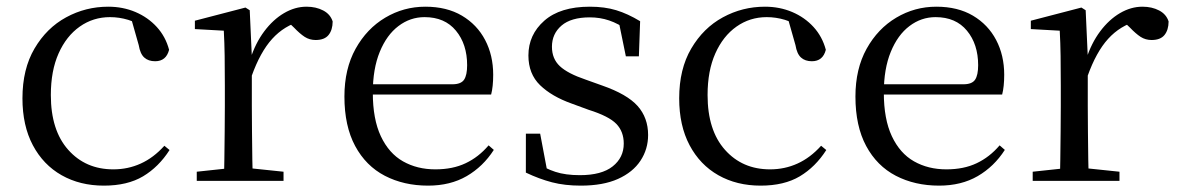

<svg xmlns="http://www.w3.org/2000/svg" viewBox="-20 -551 3587 585"><path d="M296.6 14.6Q223.8 14.6 167.8 -17.1Q111.8 -48.8 80.1 -108.5Q48.4 -168.3 48.4 -251.4Q48.4 -340.7 85.2 -403.2Q121.9 -465.8 181.5 -498.2Q241 -530.6 309.8 -530.6Q354.5 -530.6 392.7 -514.4Q430.9 -498.1 457.7 -468.8Q484.5 -439.5 495.2 -399.3Q486.3 -364.4 452.7 -364.4Q432 -364.4 419.6 -375.7Q407.1 -386.9 402.7 -413.5L377.7 -501.6L427.8 -461.9Q397.5 -482.4 370.4 -490.6Q343.3 -498.8 315 -498.8Q263.9 -498.8 222.9 -469.9Q182 -441 158.5 -388.2Q134.9 -335.4 134.9 -261.5Q134.9 -153.9 187.9 -94.5Q240.8 -35 325.2 -35Q370 -35 408.9 -52.7Q447.9 -70.3 480.8 -106.9L496.6 -93.9Q463.6 -42.3 415.9 -13.8Q368.2 14.6 296.6 14.6Z M579.5 0V-27.8L689.6 -39.6H730.9L843.9 -27.8V0ZM661.9 0Q663.1 -24.4 663.6 -65.3Q664.1 -106.3 664.6 -150.7Q665.1 -195.1 665.1 -228.5V-289.4Q665.1 -341 664.5 -380.9Q663.9 -420.7 661.9 -457.5L573.8 -462.4V-487.9L727.9 -528L740.9 -519.8L747.3 -379V-378V-228.5Q747.3 -195.1 747.8 -150.7Q748.3 -106.3 748.8 -65.3Q749.3 -24.4 750.3 0ZM746.5 -318.6 724.9 -371H742.7Q758.2 -419.5 785.1 -455.5Q812 -491.4 845.4 -511Q878.8 -530.6 914 -530.6Q942.9 -530.6 964.7 -519.1Q986.6 -507.7 993.6 -485.6Q993.4 -459.5 981 -444.3Q968.7 -429.1 941.7 -429.1Q923.2 -429.1 908.3 -438.7Q893.5 -448.4 875.8 -466.9L852.8 -488.8L898.3 -487.2Q846 -473 809.4 -432.7Q772.8 -392.5 746.5 -318.6Z M1284.3 14.6Q1210.5 14.6 1152.6 -15.4Q1094.7 -45.5 1062.1 -106.2Q1029.4 -167 1029.4 -256.8Q1029.4 -341.1 1063.5 -402.5Q1097.6 -463.8 1153.8 -497.2Q1210 -530.6 1275.9 -530.6Q1341.2 -530.6 1387.4 -503.3Q1433.6 -475.9 1458.1 -429.2Q1482.7 -382.4 1482.7 -323.2Q1482.7 -286.8 1476.4 -262.9H1067.6V-294.2H1358.3Q1384.6 -294.2 1394 -308.2Q1403.3 -322.1 1403.3 -352.3Q1403.3 -416.2 1369.2 -457.5Q1335.2 -498.8 1273.6 -498.8Q1229.8 -498.8 1194 -471.6Q1158.1 -444.5 1137 -392.8Q1115.9 -341.2 1115.9 -268.7Q1115.9 -188 1140.4 -135.9Q1164.9 -83.8 1207.9 -59.4Q1251 -35 1306.5 -35Q1359.5 -35 1398.8 -53.7Q1438.2 -72.3 1468.7 -108.1L1484.6 -94.3Q1452 -43.5 1402 -14.4Q1352 14.6 1284.3 14.6Z M1749.4 14.6Q1700.9 14.6 1662 4.5Q1623.1 -5.6 1582.2 -25.1L1582.3 -143.7H1625.8L1649.5 -18.1L1612.9 -20.3V-56.3Q1641.4 -37.5 1672.2 -27.4Q1702.9 -17.3 1746.7 -17.3Q1813.2 -17.3 1846.8 -44.1Q1880.5 -70.9 1880.5 -113.5Q1880.5 -150.2 1857.8 -173.6Q1835.2 -197 1773.6 -216.4L1721.9 -235.4Q1661.2 -257 1625.6 -291.4Q1590 -325.9 1590 -382Q1590 -445.2 1638.4 -487.9Q1686.8 -530.6 1777.1 -530.6Q1822.4 -530.6 1857.5 -519.9Q1892.7 -509.2 1930.4 -486.4L1926.6 -379.4H1886.9L1863.1 -495.5L1894.5 -490.1V-457.8Q1863.7 -479.4 1835.9 -488.7Q1808.2 -498.1 1777.1 -498.1Q1720.1 -498.1 1690.9 -473.1Q1661.7 -448 1661.7 -408.5Q1661.7 -372 1685.7 -349.5Q1709.6 -327 1764.5 -308.4L1814.8 -290.4Q1890.6 -264 1922.7 -228.1Q1954.7 -192.1 1954.7 -139.6Q1954.7 -96.6 1931.5 -61.4Q1908.3 -26.2 1862.9 -5.8Q1817.5 14.6 1749.4 14.6Z M2297.6 14.6Q2224.8 14.6 2168.8 -17.1Q2112.8 -48.8 2081.1 -108.5Q2049.4 -168.3 2049.4 -251.4Q2049.4 -340.7 2086.2 -403.2Q2122.9 -465.8 2182.5 -498.2Q2242 -530.6 2310.8 -530.6Q2355.5 -530.6 2393.7 -514.4Q2431.9 -498.1 2458.7 -468.8Q2485.5 -439.5 2496.2 -399.3Q2487.3 -364.4 2453.7 -364.4Q2433 -364.4 2420.6 -375.7Q2408.1 -386.9 2403.7 -413.5L2378.7 -501.6L2428.8 -461.9Q2398.5 -482.4 2371.4 -490.6Q2344.3 -498.8 2316 -498.8Q2264.9 -498.8 2223.9 -469.9Q2183 -441 2159.5 -388.2Q2135.9 -335.4 2135.9 -261.5Q2135.9 -153.9 2188.9 -94.5Q2241.8 -35 2326.2 -35Q2371 -35 2409.9 -52.7Q2448.9 -70.3 2481.8 -106.9L2497.6 -93.9Q2464.6 -42.3 2416.9 -13.8Q2369.2 14.6 2297.6 14.6Z M2841.3 14.6Q2767.5 14.6 2709.6 -15.4Q2651.7 -45.5 2619.1 -106.2Q2586.4 -167 2586.4 -256.8Q2586.4 -341.1 2620.5 -402.5Q2654.6 -463.8 2710.8 -497.2Q2767 -530.6 2832.9 -530.6Q2898.2 -530.6 2944.4 -503.3Q2990.6 -475.9 3015.1 -429.2Q3039.7 -382.4 3039.7 -323.2Q3039.7 -286.8 3033.4 -262.9H2624.6V-294.2H2915.3Q2941.6 -294.2 2951 -308.2Q2960.3 -322.1 2960.3 -352.3Q2960.3 -416.2 2926.2 -457.5Q2892.2 -498.8 2830.6 -498.8Q2786.8 -498.8 2751 -471.6Q2715.1 -444.5 2694 -392.8Q2672.9 -341.2 2672.9 -268.7Q2672.9 -188 2697.4 -135.9Q2721.9 -83.8 2764.9 -59.4Q2808 -35 2863.5 -35Q2916.5 -35 2955.8 -53.7Q2995.2 -72.3 3025.7 -108.1L3041.6 -94.3Q3009 -43.5 2959 -14.4Q2909 14.6 2841.3 14.6Z M3126.5 0V-27.8L3236.6 -39.6H3277.9L3390.9 -27.8V0ZM3208.9 0Q3210.1 -24.4 3210.6 -65.3Q3211.1 -106.3 3211.6 -150.7Q3212.1 -195.1 3212.1 -228.5V-289.4Q3212.1 -341 3211.5 -380.9Q3210.9 -420.7 3208.9 -457.5L3120.8 -462.4V-487.9L3274.9 -528L3287.9 -519.8L3294.3 -379V-378V-228.5Q3294.3 -195.1 3294.8 -150.7Q3295.3 -106.3 3295.8 -65.3Q3296.3 -24.4 3297.3 0ZM3293.5 -318.6 3271.9 -371H3289.7Q3305.2 -419.5 3332.1 -455.5Q3359 -491.4 3392.4 -511Q3425.8 -530.6 3461 -530.6Q3489.9 -530.6 3511.7 -519.1Q3533.6 -507.7 3540.6 -485.6Q3540.4 -459.5 3528 -444.3Q3515.7 -429.1 3488.7 -429.1Q3470.2 -429.1 3455.3 -438.7Q3440.5 -448.4 3422.8 -466.9L3399.8 -488.8L3445.3 -487.2Q3393 -473 3356.4 -432.7Q3319.8 -392.5 3293.5 -318.6Z"/></svg>

Font: Noto Serif HK ExtraLight
Style: Regular
Weight: 200
Designer: Ryoko NISHIZUKA 西塚涼子 (kana & ideographs); Frank Grießhammer (Latin, Greek & Cyrillic); Wenlong ZHANG 张文龙 (bopomofo); San
Foundry: Adobe
Version: Version 2.002-H1;hotconv 1.1.0;makeotfexe 2.6.0